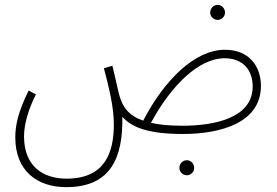

<svg xmlns="http://www.w3.org/2000/svg" viewBox="-20 -539 1142 791"><path d="M877 -457C893 -457 907 -471 907 -487C907 -505 893 -519 877 -519C860 -519 846 -505 846 -487C846 -471 860 -457 877 -457ZM253 232C437 232 487 110 484 -58C520 -17 585 13 733 13C891 13 1055 -34 1055 -185C1055 -267 1005 -334 907 -334C783 -334 658 -211 570 -42C517 -60 491 -90 477 -130C467 -156 462 -192 443 -268L408 -258C429 -178 449 -98 449 -27C449 88 414 197 254 197C155 197 79 144 79 23C79 -26 96 -87 128 -150L98 -166C53 -75 43 -20 43 27C43 165 133 232 253 232ZM905 -299C983 -299 1021 -248 1021 -183C1021 -52 862 -21 732 -21C678 -21 636 -25 602 -33C685 -187 799 -299 905 -299ZM750 183C766 183 780 169 780 153C780 135 766 121 750 121C733 121 719 135 719 153C719 169 733 183 750 183Z"/></svg>

Font: Noto Sans Arabic UI Cn XLt
Style: Regular
Weight: 200
Width: 3
Designer: Monotype Design Team, Nadine Chahine and Nizar Qandah
Foundry: Monotype Imaging Inc.
Version: Version 2.010